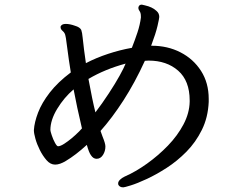

<svg xmlns="http://www.w3.org/2000/svg" viewBox="-20 -769 1040 827"><path d="M511 38Q494 38 489 25V24V20Q489 13 497 5Q505 -3 516 -8Q564 -29 613 -64Q662 -99 703.5 -142Q745 -185 770.5 -233.5Q796 -282 797 -331V-336Q797 -421 747.5 -464.5Q698 -508 620 -508Q615 -508 611 -507.5Q607 -507 604 -507Q561 -413 512 -337Q463 -261 413 -205Q417 -193 422 -180Q434 -151 434 -138Q434 -118 423.5 -101.5Q413 -85 396 -85Q382 -85 372 -100Q363 -112 354 -145Q306 -101 264 -76Q238 -60 217.5 -60Q197 -60 180.5 -79Q164 -98 151.5 -123Q139 -148 132.5 -171.5Q126 -195 126 -207V-209Q128 -242 144 -284Q160 -326 194.5 -370.5Q229 -415 285 -457Q279 -490 264 -604Q263 -609 262 -614Q260 -627 250.5 -635Q241 -643 241 -651V-654V-655Q246 -666 263 -666Q281 -666 303 -658Q324 -652 330 -640Q334 -629 336 -607Q338 -585 342 -555Q346 -525 350 -497Q394 -520 445.5 -537Q497 -554 548 -563Q561 -596 572 -629Q583 -662 587 -694Q587 -708 585 -713.5Q583 -719 579.5 -724Q576 -729 576 -734.5Q576 -740 578 -742Q581 -749 591 -749Q593 -749 604 -746Q636 -739 654 -722Q666 -712 666 -696Q666 -690 658.5 -657.5Q651 -625 631 -572H634Q702 -572 757.5 -543.5Q813 -515 846 -463.5Q879 -412 879 -343V-330Q876 -263 849.5 -209.5Q823 -156 783 -115.5Q743 -75 698 -46Q653 -17 612 2Q571 21 543.5 29.5Q516 38 511 38ZM521 -495Q432 -471 361 -429Q378 -336 391 -285Q420 -323 448.5 -366.5Q477 -410 495.5 -443.5Q514 -477 521 -495ZM197 -209Q197 -204 203 -186Q209 -168 217 -153.5Q225 -139 230 -139Q240 -139 257 -150Q288 -170 321 -203Q329 -211 333 -216Q311 -309 297 -384Q256 -349 226.5 -300.5Q197 -252 197 -209Z"/></svg>

Font: Moon Stars Kai
Style: Bold
Weight: 700
Designer: GuiWonder
Version: Version 1.101